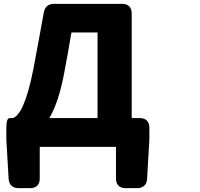

<svg xmlns="http://www.w3.org/2000/svg" viewBox="-20 -725 1040 1000"><path d="M314 -343C331 -430 337 -470 352 -556H488V-110H237C271 -168 296 -247 314 -343ZM13 2 25 207C27 238 46 255 77 255H137C169 255 187 237 187 205V40H584V205C584 237 602 255 634 255H694C725 255 744 238 746 207L758 2V-60C758 -92 740 -110 708 -110H666V-655C666 -687 648 -705 616 -705H262C232 -705 213 -690 208 -659C187 -548 176 -479 154 -366C119 -188 81 -121 47 -110H30C19 -110 13 -92 13 -60Z"/></svg>

Font: コーポレート・ロゴ（ラウンド）ver3 Bold
Style: Regular
Weight: 700
Designer: [KANA_main] LOGOTYPE.JP [Source Han Sans] Ryoko NISHIZUKA 西塚涼子 (kana, bopomofo & ideographs); Paul D. Hunt (Latin, Greek
Version: Version 12.001;FEAKit 1.0